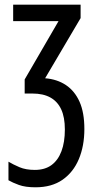

<svg xmlns="http://www.w3.org/2000/svg" viewBox="-20 -557 411 817"><path d="M323 -537V-480L172 -224Q223 -220 260.5 -195Q298 -170 318.5 -124Q339 -78 339 -8Q339 64 315.5 120Q292 176 246 208Q200 240 131 240Q88 240 60.5 230Q33 220 16 210V131Q36 143 63 154.5Q90 166 128 166Q171 166 199 145.5Q227 125 241.5 86.5Q256 48 256 -6Q256 -58 240.5 -91.5Q225 -125 194.5 -142Q164 -159 118 -159H85V-219L229 -467H36V-537Z"/></svg>

Font: Noto Sans ExtraCondensed
Style: Regular
Weight: 400
Width: 2
Designer: Monotype Design Team
Foundry: Monotype Imaging Inc.
Version: Version 2.013